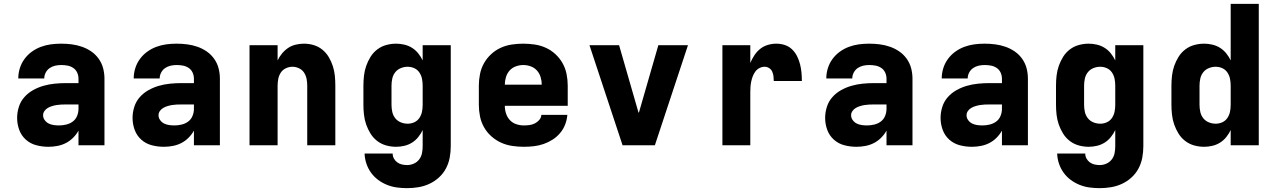

<svg xmlns="http://www.w3.org/2000/svg" viewBox="-20 -755 6640 998"><path d="M232 8H231Q200 8 169 0Q138 -8 114.5 -29Q91 -50 80 -80Q69 -110 69 -142Q69 -171 78 -199.5Q87 -228 106.5 -250Q126 -272 152 -286.5Q178 -301 206 -309Q234 -317 263.5 -320Q293 -323 322 -323H388V-346Q388 -363 381 -378Q374 -393 360.5 -402Q347 -411 331 -414Q315 -417 298 -417Q282 -417 266.5 -413.5Q251 -410 238 -401Q225 -392 217.5 -377.5Q210 -363 210 -347H75Q75 -374 83 -400Q91 -426 107 -448Q123 -470 145 -486Q167 -502 192.5 -511.5Q218 -521 244.5 -524.5Q271 -528 298 -528Q326 -528 353 -524.5Q380 -521 406 -512Q432 -503 454.5 -487.5Q477 -472 493 -449.5Q509 -427 516 -400.5Q523 -374 523 -346V0H388V-76Q377 -56 360 -39Q343 -22 322.5 -11.5Q302 -1 278.5 3.5Q255 8 232 8ZM287 -103Q305 -103 324 -107.5Q343 -112 358 -123Q373 -134 380.5 -152Q388 -170 388 -189V-212H322Q310 -212 298 -211.5Q286 -211 274 -209Q262 -207 250.5 -203.5Q239 -200 228.5 -194Q218 -188 211 -178Q204 -168 204 -156Q204 -142 212.5 -130.5Q221 -119 233 -113Q245 -107 259 -105Q273 -103 287 -103Z M832 8H831Q800 8 769 0Q738 -8 714.5 -29Q691 -50 680 -80Q669 -110 669 -142Q669 -171 678 -199.5Q687 -228 706.5 -250Q726 -272 752 -286.5Q778 -301 806 -309Q834 -317 863.5 -320Q893 -323 922 -323H988V-346Q988 -363 981 -378Q974 -393 960.5 -402Q947 -411 931 -414Q915 -417 898 -417Q882 -417 866.5 -413.5Q851 -410 838 -401Q825 -392 817.5 -377.5Q810 -363 810 -347H675Q675 -374 683 -400Q691 -426 707 -448Q723 -470 745 -486Q767 -502 792.5 -511.5Q818 -521 844.5 -524.5Q871 -528 898 -528Q926 -528 953 -524.5Q980 -521 1006 -512Q1032 -503 1054.5 -487.5Q1077 -472 1093 -449.5Q1109 -427 1116 -400.5Q1123 -374 1123 -346V0H988V-76Q977 -56 960 -39Q943 -22 922.5 -11.5Q902 -1 878.5 3.5Q855 8 832 8ZM887 -103Q905 -103 924 -107.5Q943 -112 958 -123Q973 -134 980.5 -152Q988 -170 988 -189V-212H922Q910 -212 898 -211.5Q886 -211 874 -209Q862 -207 850.5 -203.5Q839 -200 828.5 -194Q818 -188 811 -178Q804 -168 804 -156Q804 -142 812.5 -130.5Q821 -119 833 -113Q845 -107 859 -105Q873 -103 887 -103Z M1277 0V-520H1423V-441Q1432 -460 1446 -477Q1460 -494 1478 -506Q1496 -518 1517.5 -523Q1539 -528 1560 -528Q1586 -528 1611 -520.5Q1636 -513 1656 -496.5Q1676 -480 1689 -458Q1702 -436 1710 -411.5Q1718 -387 1720.5 -361.5Q1723 -336 1723 -310V0H1577V-310Q1577 -328 1573.5 -345.5Q1570 -363 1560.5 -377.5Q1551 -392 1534.5 -400Q1518 -408 1500 -408Q1482 -408 1465.5 -400Q1449 -392 1439.5 -377.5Q1430 -363 1426.5 -345.5Q1423 -328 1423 -310V0Z M2096 223Q2070 223 2043.5 219.5Q2017 216 1992 206Q1967 196 1945.5 180Q1924 164 1908.5 142.5Q1893 121 1884.5 95.5Q1876 70 1875 43H2021Q2021 57 2027.5 69Q2034 81 2045 89Q2056 97 2069.5 100Q2083 103 2096 103Q2114 103 2131 95.5Q2148 88 2159 73.5Q2170 59 2173.5 41Q2177 23 2177 5V-79Q2168 -60 2154 -42.5Q2140 -25 2121.5 -13.5Q2103 -2 2081.5 3Q2060 8 2039 8Q2013 8 1987.5 1Q1962 -6 1941 -22Q1920 -38 1906 -60.5Q1892 -83 1883.5 -107.5Q1875 -132 1872 -158Q1869 -184 1869 -210V-310Q1869 -336 1872 -362Q1875 -388 1883.5 -412.5Q1892 -437 1906 -459.5Q1920 -482 1941 -498Q1962 -514 1987.5 -521Q2013 -528 2039 -528Q2060 -528 2081.5 -523Q2103 -518 2121.5 -506.5Q2140 -495 2154 -477.5Q2168 -460 2177 -441V-520H2323V5Q2323 35 2317.5 64.5Q2312 94 2298 120.5Q2284 147 2261.5 167.5Q2239 188 2212 200.5Q2185 213 2155.5 218Q2126 223 2096 223ZM2099 -112Q2117 -112 2133.5 -119.5Q2150 -127 2160 -142Q2170 -157 2173.5 -174.5Q2177 -192 2177 -210V-310Q2177 -328 2173.5 -345.5Q2170 -363 2160 -378Q2150 -393 2133.5 -400.5Q2117 -408 2099 -408Q2081 -408 2063.5 -401Q2046 -394 2034.5 -379.5Q2023 -365 2019 -346.5Q2015 -328 2015 -310V-210Q2015 -192 2019 -173.5Q2023 -155 2034.5 -140.5Q2046 -126 2063.5 -119Q2081 -112 2099 -112Z M2703 8Q2673 8 2642.5 3.5Q2612 -1 2584.5 -13.5Q2557 -26 2534 -46.5Q2511 -67 2496 -93.5Q2481 -120 2475 -150Q2469 -180 2469 -210V-310Q2469 -340 2475 -370Q2481 -400 2495.5 -426Q2510 -452 2532.5 -473Q2555 -494 2582.5 -506.5Q2610 -519 2640 -523.5Q2670 -528 2700 -528Q2730 -528 2760 -523.5Q2790 -519 2817.5 -506.5Q2845 -494 2867.5 -473Q2890 -452 2904.5 -426Q2919 -400 2925 -370Q2931 -340 2931 -310V-205H2604Q2604 -184 2610.5 -164.5Q2617 -145 2630.5 -130.5Q2644 -116 2663.5 -109.5Q2683 -103 2703 -103Q2718 -103 2732.5 -105Q2747 -107 2760 -113.5Q2773 -120 2783 -131.5Q2793 -143 2794 -158H2929Q2927 -132 2917.5 -107.5Q2908 -83 2891 -63Q2874 -43 2852 -29Q2830 -15 2805.5 -6.5Q2781 2 2755 5Q2729 8 2703 8ZM2796 -315Q2796 -335 2790 -354.5Q2784 -374 2771 -388.5Q2758 -403 2739 -410Q2720 -417 2700 -417Q2680 -417 2661 -410Q2642 -403 2629 -388.5Q2616 -374 2610 -354.5Q2604 -335 2604 -315Z M3216 0 3044 -520H3198L3298 -173Q3299 -172 3299.5 -170Q3300 -168 3300 -167Q3300 -168 3300.5 -170Q3301 -172 3302 -173L3402 -520H3556L3384 0Z M3735 0V-520H3880V-428Q3889 -449 3901.5 -468Q3914 -487 3931.5 -501Q3949 -515 3971 -521.5Q3993 -528 4015 -528Q4038 -528 4059.5 -521Q4081 -514 4097 -498.5Q4113 -483 4123 -463Q4133 -443 4138.5 -421.5Q4144 -400 4146 -378Q4148 -356 4148 -334H4002Q4002 -346 4000.5 -358.5Q3999 -371 3994 -382.5Q3989 -394 3978 -401Q3967 -408 3955 -408Q3941 -408 3928 -401.5Q3915 -395 3906.5 -383.5Q3898 -372 3893 -359Q3888 -346 3885 -332Q3882 -318 3881 -304Q3880 -290 3880 -276V0Z M4432 8H4431Q4400 8 4369 0Q4338 -8 4314.5 -29Q4291 -50 4280 -80Q4269 -110 4269 -142Q4269 -171 4278 -199.5Q4287 -228 4306.5 -250Q4326 -272 4352 -286.5Q4378 -301 4406 -309Q4434 -317 4463.5 -320Q4493 -323 4522 -323H4588V-346Q4588 -363 4581 -378Q4574 -393 4560.5 -402Q4547 -411 4531 -414Q4515 -417 4498 -417Q4482 -417 4466.5 -413.5Q4451 -410 4438 -401Q4425 -392 4417.5 -377.5Q4410 -363 4410 -347H4275Q4275 -374 4283 -400Q4291 -426 4307 -448Q4323 -470 4345 -486Q4367 -502 4392.5 -511.5Q4418 -521 4444.5 -524.5Q4471 -528 4498 -528Q4526 -528 4553 -524.5Q4580 -521 4606 -512Q4632 -503 4654.5 -487.5Q4677 -472 4693 -449.5Q4709 -427 4716 -400.5Q4723 -374 4723 -346V0H4588V-76Q4577 -56 4560 -39Q4543 -22 4522.5 -11.5Q4502 -1 4478.5 3.5Q4455 8 4432 8ZM4487 -103Q4505 -103 4524 -107.5Q4543 -112 4558 -123Q4573 -134 4580.5 -152Q4588 -170 4588 -189V-212H4522Q4510 -212 4498 -211.5Q4486 -211 4474 -209Q4462 -207 4450.5 -203.5Q4439 -200 4428.5 -194Q4418 -188 4411 -178Q4404 -168 4404 -156Q4404 -142 4412.5 -130.5Q4421 -119 4433 -113Q4445 -107 4459 -105Q4473 -103 4487 -103Z M5032 8H5031Q5000 8 4969 0Q4938 -8 4914.5 -29Q4891 -50 4880 -80Q4869 -110 4869 -142Q4869 -171 4878 -199.5Q4887 -228 4906.5 -250Q4926 -272 4952 -286.5Q4978 -301 5006 -309Q5034 -317 5063.5 -320Q5093 -323 5122 -323H5188V-346Q5188 -363 5181 -378Q5174 -393 5160.5 -402Q5147 -411 5131 -414Q5115 -417 5098 -417Q5082 -417 5066.5 -413.5Q5051 -410 5038 -401Q5025 -392 5017.5 -377.5Q5010 -363 5010 -347H4875Q4875 -374 4883 -400Q4891 -426 4907 -448Q4923 -470 4945 -486Q4967 -502 4992.5 -511.5Q5018 -521 5044.5 -524.5Q5071 -528 5098 -528Q5126 -528 5153 -524.5Q5180 -521 5206 -512Q5232 -503 5254.5 -487.5Q5277 -472 5293 -449.5Q5309 -427 5316 -400.5Q5323 -374 5323 -346V0H5188V-76Q5177 -56 5160 -39Q5143 -22 5122.5 -11.5Q5102 -1 5078.5 3.5Q5055 8 5032 8ZM5087 -103Q5105 -103 5124 -107.5Q5143 -112 5158 -123Q5173 -134 5180.5 -152Q5188 -170 5188 -189V-212H5122Q5110 -212 5098 -211.5Q5086 -211 5074 -209Q5062 -207 5050.5 -203.5Q5039 -200 5028.5 -194Q5018 -188 5011 -178Q5004 -168 5004 -156Q5004 -142 5012.5 -130.5Q5021 -119 5033 -113Q5045 -107 5059 -105Q5073 -103 5087 -103Z M5696 223Q5670 223 5643.5 219.5Q5617 216 5592 206Q5567 196 5545.5 180Q5524 164 5508.5 142.5Q5493 121 5484.5 95.5Q5476 70 5475 43H5621Q5621 57 5627.5 69Q5634 81 5645 89Q5656 97 5669.5 100Q5683 103 5696 103Q5714 103 5731 95.5Q5748 88 5759 73.5Q5770 59 5773.5 41Q5777 23 5777 5V-79Q5768 -60 5754 -42.5Q5740 -25 5721.5 -13.5Q5703 -2 5681.5 3Q5660 8 5639 8Q5613 8 5587.5 1Q5562 -6 5541 -22Q5520 -38 5506 -60.5Q5492 -83 5483.5 -107.5Q5475 -132 5472 -158Q5469 -184 5469 -210V-310Q5469 -336 5472 -362Q5475 -388 5483.5 -412.5Q5492 -437 5506 -459.5Q5520 -482 5541 -498Q5562 -514 5587.5 -521Q5613 -528 5639 -528Q5660 -528 5681.5 -523Q5703 -518 5721.5 -506.5Q5740 -495 5754 -477.5Q5768 -460 5777 -441V-520H5923V5Q5923 35 5917.5 64.5Q5912 94 5898 120.5Q5884 147 5861.5 167.5Q5839 188 5812 200.5Q5785 213 5755.5 218Q5726 223 5696 223ZM5699 -112Q5717 -112 5733.5 -119.5Q5750 -127 5760 -142Q5770 -157 5773.5 -174.5Q5777 -192 5777 -210V-310Q5777 -328 5773.5 -345.5Q5770 -363 5760 -378Q5750 -393 5733.5 -400.5Q5717 -408 5699 -408Q5681 -408 5663.5 -401Q5646 -394 5634.5 -379.5Q5623 -365 5619 -346.5Q5615 -328 5615 -310V-210Q5615 -192 5619 -173.5Q5623 -155 5634.5 -140.5Q5646 -126 5663.5 -119Q5681 -112 5699 -112Z M6239 8Q6213 8 6187.5 1Q6162 -6 6141 -22Q6120 -38 6106 -60.5Q6092 -83 6083.5 -107.5Q6075 -132 6072 -158Q6069 -184 6069 -210V-310Q6069 -336 6072 -362Q6075 -388 6083.5 -412.5Q6092 -437 6106 -459.5Q6120 -482 6141 -498Q6162 -514 6187.5 -521Q6213 -528 6239 -528Q6260 -528 6281.5 -523Q6303 -518 6321.5 -506.5Q6340 -495 6354 -477.5Q6368 -460 6377 -441V-735H6523V0H6377V-79Q6368 -60 6354 -42.5Q6340 -25 6321.5 -13.5Q6303 -2 6281.5 3Q6260 8 6239 8ZM6299 -112Q6317 -112 6333.5 -119.5Q6350 -127 6360 -142Q6370 -157 6373.5 -174.5Q6377 -192 6377 -210V-310Q6377 -328 6373.5 -345.5Q6370 -363 6360 -378Q6350 -393 6333.5 -400.5Q6317 -408 6299 -408Q6281 -408 6263.5 -401Q6246 -394 6234.5 -379.5Q6223 -365 6219 -346.5Q6215 -328 6215 -310V-210Q6215 -192 6219 -173.5Q6223 -155 6234.5 -140.5Q6246 -126 6263.5 -119Q6281 -112 6299 -112Z"/></svg>

Font: Iosevka Custom Heavy Extended
Style: Regular
Weight: 900
Width: 7
Monospace: yes
Designer: Belleve Invis
Foundry: Belleve Invis
Version: Version 11.2.4; ttfautohint (v1.8.4)